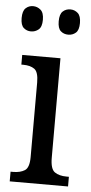

<svg xmlns="http://www.w3.org/2000/svg" viewBox="-54 -777 385 810"><g transform="rotate(5 139.0 -372.5)"><path d="M19 0V-41H30Q60 -41 79 -53Q98 -65 98 -110V-425Q98 -470 80.5 -482.5Q63 -495 33 -495H25V-536H187V-115Q187 -67 206 -54Q225 -41 256 -41H266V0ZM211 -638Q192 -638 179 -649.5Q166 -661 166 -691Q166 -721 179 -733Q192 -745 211 -745Q229 -745 242.5 -733Q256 -721 256 -691Q256 -661 242.5 -649.5Q229 -638 211 -638ZM53 -638Q35 -638 22 -649.5Q9 -661 9 -691Q9 -721 22 -733Q35 -745 53 -745Q71 -745 85 -733Q99 -721 99 -691Q99 -661 85 -649.5Q71 -638 53 -638Z"/></g></svg>

Font: Noto Serif Georgian Condensed
Style: Regular
Weight: 400
Width: 3
Designer: Monotype Design Team, Akaki Razmadze
Foundry: Google LLC
Version: Version 2.003; ttfautohint (v1.8.4.7-5d5b)